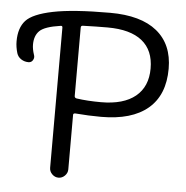

<svg xmlns="http://www.w3.org/2000/svg" viewBox="-162 -791 815 842"><g transform="rotate(5 246.0 -370.0)"><path d="M166 -664V-363Q166 -355 175 -353Q223 -346 283 -346Q382 -346 434.5 -389Q487 -432 487 -512Q487 -592 435.5 -633.5Q384 -675 283 -675Q237 -675 175 -673Q166 -673 166 -664ZM-49 -493Q-67 -493 -81.5 -502.5Q-96 -512 -101 -528Q-109 -555 -109 -580Q-109 -639 -79.5 -671.5Q-50 -704 38 -722Q126 -740 289 -740Q425 -740 495.5 -682.5Q566 -625 566 -518Q566 -402 495 -342Q424 -282 289 -282Q235 -282 175 -287Q166 -287 166 -280V-40Q166 -24 154 -12Q142 0 126 0Q110 0 98 -12Q86 -24 86 -40V-657Q86 -666 77 -664Q8 -654 -14 -632.5Q-36 -611 -36 -572Q-36 -552 -28 -528Q-23 -516 -29.5 -504.5Q-36 -493 -49 -493Z"/></g></svg>

Font: Rounded Mplus 1c
Style: Regular
Weight: 400
Version: Version 1.059.20150529